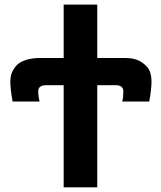

<svg xmlns="http://www.w3.org/2000/svg" viewBox="-20 -806 694 826"><path d="M24.4 -455.1Q24.4 -472.7 29.3 -488.3Q34.2 -503.9 47.4 -520.5Q60.5 -537.1 87.9 -546.9Q115.2 -556.6 155.3 -556.6H253.9V-786.1H398.4V-556.6H517.6Q562.5 -556.6 589.8 -538.1Q617.2 -519.5 624.5 -499Q631.8 -478.5 631.8 -455.1Q631.8 -422.9 622.1 -369.1H505.9Q510.7 -388.7 510.7 -413.1Q510.7 -439.5 477.5 -439.5H398.4V0H253.9V-439.5H178.7Q144.5 -439.5 144.5 -413.1Q144.5 -392.6 150.4 -369.1H34.2Q24.4 -422.9 24.4 -455.1Z"/></svg>

Font: Gothic A1 ExtraBold
Style: Regular
Weight: 800
Designer: HanYang I&C Co.,Ltd.
Foundry: HanYang I&C Co.,Ltd.
Version: Version 2.50